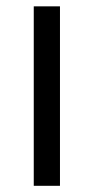

<svg xmlns="http://www.w3.org/2000/svg" viewBox="-20 -564 297 608"><path d="M86.9 24.4V-543.9H169.9V24.4Z"/></svg>

Font: GenEi M Gothic v2 Regular
Style: Regular
Weight: 400
Version: Version 2.0